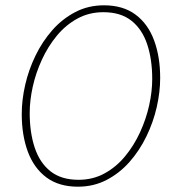

<svg xmlns="http://www.w3.org/2000/svg" viewBox="-20 -692 652 724"><path d="M274 12Q202 12 155 -23Q108 -58 85 -120Q62 -182 62 -262Q62 -315 75 -372Q88 -429 114 -482.5Q140 -536 177.5 -578.5Q215 -621 264 -646.5Q313 -672 372 -672Q444 -672 491 -637Q538 -602 561 -540Q584 -478 584 -398Q584 -345 571 -288Q558 -231 532 -177.5Q506 -124 468.5 -81.5Q431 -39 382 -13.5Q333 12 274 12ZM276 -14Q330 -14 374 -38Q418 -62 451.5 -102.5Q485 -143 508 -193Q531 -243 542.5 -295Q554 -347 554 -394Q554 -468 535 -525Q516 -582 475.5 -614Q435 -646 370 -646Q316 -646 272 -622Q228 -598 194.5 -557.5Q161 -517 138 -467Q115 -417 103.5 -365Q92 -313 92 -266Q92 -192 111 -135Q130 -78 170.5 -46Q211 -14 276 -14Z"/></svg>

Font: Source Sans Variable
Style: Italic
Weight: 200
Italic angle: -11°
Designer: Paul D. Hunt
Foundry: Adobe Systems Incorporated
Version: Version 3.006;hotconv 1.0.111;makeotfexe 2.5.65597